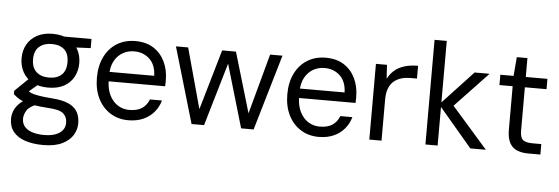

<svg xmlns="http://www.w3.org/2000/svg" viewBox="-56 -902 3834 1316"><g transform="rotate(5 1861.0 -244.0)"><path d="M275 232Q205 232 151.5 214.5Q98 197 69 161Q40 125 40 72Q40 47 49.5 20.5Q59 -6 82.5 -31Q106 -56 149 -76L211 -42Q155 -20 138.5 9Q122 38 122 64Q122 97 141 119Q160 141 195 152Q230 163 275 163Q320 163 352 151.5Q384 140 401.5 118.5Q419 97 419 67Q419 27 392.5 3.5Q366 -20 289 -24Q228 -28 187 -35Q146 -42 120 -51.5Q94 -61 76.5 -73Q59 -85 45 -98V-121L143 -216L221 -190L115 -101L128 -138Q139 -130 149 -123.5Q159 -117 176 -111.5Q193 -106 224.5 -101Q256 -96 308 -92Q379 -87 421.5 -68Q464 -49 483 -16Q502 17 502 64Q502 107 478.5 145Q455 183 405 207.5Q355 232 275 232ZM274 -163Q210 -163 166 -187Q122 -211 99 -253.5Q76 -296 76 -348Q76 -401 99 -442.5Q122 -484 166.5 -508.5Q211 -533 274 -533Q339 -533 383 -508.5Q427 -484 450 -442.5Q473 -401 473 -348Q473 -296 450 -253.5Q427 -211 383 -187Q339 -163 274 -163ZM274 -232Q330 -232 361 -261Q392 -290 392 -348Q392 -406 361 -434.5Q330 -463 274 -463Q221 -463 188 -434.5Q155 -406 155 -348Q155 -290 187.5 -261Q220 -232 274 -232ZM361 -450 336 -521H542V-458Z M841 12Q771 12 717 -22Q663 -56 632.5 -117Q602 -178 602 -261Q602 -343 632.5 -404.5Q663 -466 717.5 -499.5Q772 -533 843 -533Q919 -533 970 -499.5Q1021 -466 1047.5 -409.5Q1074 -353 1074 -286Q1074 -276 1074 -266Q1074 -256 1073 -242H665V-307H992Q990 -382 947.5 -422Q905 -462 841 -462Q799 -462 763.5 -442Q728 -422 706 -382.5Q684 -343 684 -284V-256Q684 -190 706 -146.5Q728 -103 763.5 -81Q799 -59 841 -59Q897 -59 929.5 -81Q962 -103 977 -143H1060Q1048 -99 1018.5 -63.5Q989 -28 944.5 -8Q900 12 841 12Z M1276 0 1123 -521H1207L1322 -101H1319L1441 -521H1536L1660 -102H1657L1771 -521H1856L1703 0H1617L1488 -439H1491L1362 0Z M2151 12Q2081 12 2027 -22Q1973 -56 1942.5 -117Q1912 -178 1912 -261Q1912 -343 1942.5 -404.5Q1973 -466 2027.5 -499.5Q2082 -533 2153 -533Q2229 -533 2280 -499.5Q2331 -466 2357.5 -409.5Q2384 -353 2384 -286Q2384 -276 2384 -266Q2384 -256 2383 -242H1975V-307H2302Q2300 -382 2257.5 -422Q2215 -462 2151 -462Q2109 -462 2073.5 -442Q2038 -422 2016 -382.5Q1994 -343 1994 -284V-256Q1994 -190 2016 -146.5Q2038 -103 2073.5 -81Q2109 -59 2151 -59Q2207 -59 2239.5 -81Q2272 -103 2287 -143H2370Q2358 -99 2328.5 -63.5Q2299 -28 2254.5 -8Q2210 12 2151 12Z M2499 0V-521H2575L2581 -425Q2599 -461 2627.5 -485Q2656 -509 2696.5 -521Q2737 -533 2788 -533V-445H2740Q2710 -445 2682 -437Q2654 -429 2631.5 -411Q2609 -393 2596 -361.5Q2583 -330 2583 -283V0Z M3194 0 2955 -282 3178 -521H3281L3026 -252L3027 -312L3301 0ZM2885 0V-720H2969V0Z M3592 0Q3547 0 3514 -14Q3481 -28 3463.5 -61.5Q3446 -95 3446 -152V-450H3355V-521H3446L3457 -651H3530V-521H3679V-450H3530V-152Q3530 -105 3549 -88.5Q3568 -72 3616 -72H3676V0Z"/></g></svg>

Font: DM Sans 10pt
Style: Regular
Weight: 400
Version: Version 4.004;gftools[0.9.30]